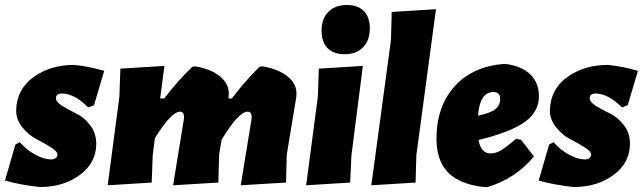

<svg xmlns="http://www.w3.org/2000/svg" viewBox="-33 -741 2585 772"><path d="M265 -480Q326 -474 386 -456L345 -318L322 -309Q266 -365 216 -365Q192 -365 192 -346Q192 -331 217.5 -315Q243 -299 273 -285Q303 -271 328.5 -239Q354 -207 354 -163Q354 -87 288.5 -38Q223 11 127 11Q51 3 -13 -15L29 -160L47 -169Q75 -137 110 -118.5Q145 -100 172 -100Q185 -100 191.5 -106Q198 -112 198 -119Q198 -132 172 -148.5Q146 -165 114.5 -181Q83 -197 57 -229Q31 -261 32 -300Q35 -383 102.5 -431.5Q170 -480 265 -480Z M628 -476 611 -345H627Q684 -419 741 -473L754 -474Q816 -463 852 -433.5Q888 -404 887 -363L886 -349L885 -345H899Q952 -415 1011 -473L1024 -474Q1087 -463 1123.5 -433.5Q1160 -404 1159 -363L1158 -349L1120 -119L1117 -7L935 4L978 -260L979 -270Q979 -292 963 -292Q926 -292 858 -179L848 -119L845 -7L663 4L706 -260L707 -270Q707 -292 691 -292Q656 -292 590 -186L581 -116L577 -7L400 4L447 -352L451 -465Z M1362 -721Q1406 -721 1430 -696.5Q1454 -672 1454 -627Q1454 -579 1427 -551Q1400 -523 1354 -523Q1308 -523 1284 -547.5Q1260 -572 1260 -618Q1260 -666 1287.5 -693.5Q1315 -721 1362 -721ZM1426 -476 1380 -116 1375 -7 1198 4 1245 -352 1249 -465Z M1720 -704 1641 -116 1638 -7 1460 4 1539 -580 1542 -693Z M2114 -112Q2040 -23 1928 11H1912Q1815 0 1768.5 -47.5Q1722 -95 1722 -183Q1722 -314 1796 -395Q1870 -476 1997 -484L2013 -482Q2072 -471 2103 -438Q2134 -405 2134 -354Q2134 -292 2077.5 -251Q2021 -210 1891 -178Q1901 -124 1940 -124Q1960 -124 1980.5 -136Q2001 -148 2042 -183L2062 -179ZM1951 -371Q1896 -371 1889 -276Q1938 -286 1958 -301.5Q1978 -317 1978 -343Q1978 -371 1951 -371Z M2411 -480Q2472 -474 2532 -456L2491 -318L2468 -309Q2412 -365 2362 -365Q2338 -365 2338 -346Q2338 -331 2363.5 -315Q2389 -299 2419 -285Q2449 -271 2474.5 -239Q2500 -207 2500 -163Q2500 -87 2434.5 -38Q2369 11 2273 11Q2197 3 2133 -15L2175 -160L2193 -169Q2221 -137 2256 -118.5Q2291 -100 2318 -100Q2331 -100 2337.5 -106Q2344 -112 2344 -119Q2344 -132 2318 -148.5Q2292 -165 2260.5 -181Q2229 -197 2203 -229Q2177 -261 2178 -300Q2181 -383 2248.5 -431.5Q2316 -480 2411 -480Z"/></svg>

Font: Alegreya Sans Black
Style: Italic
Weight: 900
Italic angle: -7°
Designer: Juan Pablo del Peral
Foundry: Huerta Tipografica
Version: Version 2.007